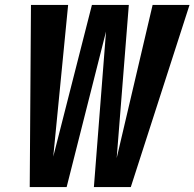

<svg xmlns="http://www.w3.org/2000/svg" viewBox="-20 -755 785 775"><path d="M183 0H249L408 -628L359 0H508L745 -735H596L451 -117L500 -735H351L195 -123L255 -735H105L100 0Z"/></svg>

Font: Iosevka Sparkle Heavy Oblique
Style: Regular
Weight: 900
Italic angle: -9°
Designer: Belleve Invis
Foundry: Belleve Invis
Version: Version 4.5.0; ttfautohint (v1.8.3)